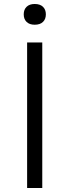

<svg xmlns="http://www.w3.org/2000/svg" viewBox="-20 -943 348 963"><path d="M116 -730H192V0H116ZM99 -871Q99 -895 113.5 -909Q128 -923 154 -923Q181 -923 195.5 -909Q210 -895 210 -871Q210 -847 195.5 -833Q181 -819 154 -819Q128 -819 113.5 -833Q99 -847 99 -871Z"/></svg>

Font: Sora-SIA Light
Style: Regular
Weight: 300
Designer: Jonathan Barnbrook, Julián Moncada
Foundry: Barnbrook Fonts
Version: Version 2.000